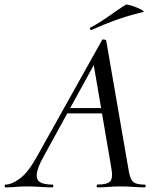

<svg xmlns="http://www.w3.org/2000/svg" viewBox="-58 -808 680 828"><path d="M-34 0Q-38 0 -38 -6Q-38 -12 -34 -12Q-8 -12 27 -37.5Q62 -63 98 -127L382 -635Q384 -639 391.5 -637.5Q399 -636 400 -633L495 -84Q499 -57 505 -41Q511 -25 524.5 -18.5Q538 -12 566 -12Q570 -12 570 -6Q570 0 566 0Q542 0 517 -2Q492 -4 462 -4Q433 -4 410 -2Q387 0 362 0Q359 0 359 -6Q359 -12 362 -12Q406 -12 418 -27Q430 -42 422 -84L344 -541L378 -585L129 -131Q103 -84 100.5 -58Q98 -32 115.5 -22Q133 -12 168 -12Q172 -12 172 -6Q172 0 167 0Q147 0 117 -2Q87 -4 58 -4Q29 -4 10.5 -2Q-8 0 -34 0ZM215 -319 231 -342H418L420 -319ZM337 -679Q333 -677 330.5 -682.5Q328 -688 332 -689Q376 -713 411.5 -738.5Q447 -764 483 -787Q487 -790 501.5 -786Q516 -782 532 -775.5Q548 -769 557 -763Q566 -757 559 -756Q492 -740 440 -721Q388 -702 337 -679Z"/></svg>

Font: Cormorant Light Medium
Style: Italic
Weight: 500
Italic angle: -10°
Version: Version 4.000